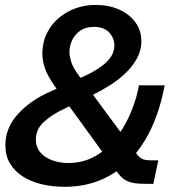

<svg xmlns="http://www.w3.org/2000/svg" viewBox="-20 -735 714 768"><path d="M237.3 12.2Q189.5 12.2 146.7 2Q104 -8.3 71.3 -29.1Q38.6 -49.8 20 -81.1Q1.5 -112.3 1.5 -153.8Q1.5 -223.6 51.8 -278.8Q102.1 -334 180.2 -368.2L302.7 -423.8Q322.8 -432.6 345.9 -444.8Q369.1 -457 390.1 -472.9Q411.1 -488.8 424.3 -508.8Q437.5 -528.8 437.5 -553.2Q437.5 -582.5 416.7 -605Q396 -627.4 355.5 -627.4Q322.8 -627.4 301 -612.3Q279.3 -597.2 268.6 -574.2Q257.8 -551.3 257.8 -526.4Q257.8 -511.7 264.2 -489.3Q270.5 -466.8 296.4 -431.2L529.8 -115.2Q538.1 -104.5 549.6 -99.1Q561 -93.8 582 -93.8H613.3L593.3 0.5L549.8 0Q514.6 -0.5 494.6 -8.3Q474.6 -16.1 461.9 -30.5Q449.2 -44.9 435.1 -64.5L203.6 -383.8Q168.9 -432.1 159.2 -463.4Q149.4 -494.6 149.4 -519.5Q149.4 -576.2 178 -620.4Q206.5 -664.6 255.4 -689.9Q304.2 -715.3 363.8 -715.3Q414.6 -715.3 455.6 -697.3Q496.6 -679.2 521 -646.5Q545.4 -613.8 545.4 -570.8Q545.4 -532.2 526.6 -499Q507.8 -465.8 478.5 -439Q449.2 -412.1 416 -391.6Q382.8 -371.1 354 -356.9L235.8 -299.3Q187 -276.4 155.3 -247.1Q123.5 -217.8 123.5 -176.8Q123.5 -146.5 141.4 -125.5Q159.2 -104.5 189 -93.8Q218.8 -83 253.9 -83Q310.5 -83 356.9 -108.2Q403.3 -133.3 438 -175.3Q472.7 -217.3 496.3 -269Q520 -320.8 531.7 -373.5L535.6 -393.6H638.7L633.3 -367.2Q615.2 -283.2 581.3 -213.6Q547.4 -144 498 -93.5Q448.7 -43 383.5 -15.4Q318.4 12.2 237.3 12.2Z"/></svg>

Font: Schibsted Grotesk SemiBold
Style: Italic
Weight: 600
Italic angle: -12°
Designer: Bakken & Baeck AS, Henrik Kongsvoll
Foundry: Schibsted ASA
Version: Version 1.100;gftools[0.9.25]